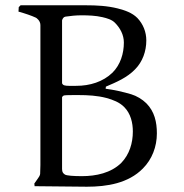

<svg xmlns="http://www.w3.org/2000/svg" viewBox="-20 -706 695 727"><path d="M215 -324V-338C217 -342 221 -345 225 -345C230 -346 259 -346 277 -346C313 -346 349 -344 383 -335C408 -328 432 -319 450 -301C475 -276 483 -241 483 -208C483 -164 470 -121 439 -89C400 -51 344 -39 290 -39C258 -39 232 -41 226 -45C220 -49 215 -53 215 -66ZM215 -411V-629C217 -636 221 -642 228 -643C248 -646 268 -648 288 -648C315 -648 342 -647 368 -641C385 -637 403 -632 415 -620C435 -600 449 -574 449 -545C449 -503 436 -461 406 -431C370 -396 320 -381 269 -381C254 -381 231 -380 223 -383C220 -384 216 -387 215 -391ZM381 -378C421 -395 461 -412 491 -443C520 -472 534 -512 534 -553C534 -585 522 -615 500 -638C480 -658 453 -667 426 -674C386 -684 346 -686 305 -686H58L51 -679L50 -662C75 -655 99 -647 116 -639C118 -638 133 -628 133 -611V-81C133 -70 132 -48 132 -47C131 -43 130 -40 128 -37C128 -36 116 -20 110 -11L111 -1C112 -1 243 0 309 1C385 1 466 -12 521 -68C556 -103 574 -151 574 -201C574 -244 565 -284 534 -315C519 -330 497 -343 477 -349C447 -358 411 -366 380 -370Z"/></svg>

Font: Neo Euler
Style: Euler
Weight: 500
Designer: Hermann Zapf
Version: Version 000.002